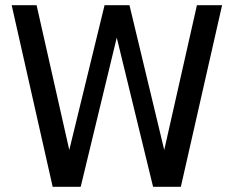

<svg xmlns="http://www.w3.org/2000/svg" viewBox="-20 -720 901 740"><path d="M25 -700H121L247 -142L383 -700H479L613 -142L739 -700H836L677 0H570L430 -575L291 0H183Z"/></svg>

Font: Haskoy Medium
Style: Regular
Weight: 500
Designer: Ertekin Erdin
Foundry: Ertekin Erdin
Version: Version 1.500; ttfautohint (v1.8.3)